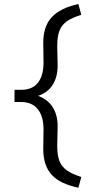

<svg xmlns="http://www.w3.org/2000/svg" viewBox="-20 -715 448 931"><path d="M360.2 195.3Q316.6 186 284.5 171Q252.4 156 231.4 133.3Q210.4 110.6 200.1 79.3Q189.7 48 189.7 7L191.1 -88Q191.1 -150 163.7 -184.7Q136.4 -219.4 85.7 -220.4H50.4V-279.6H87Q138 -280.6 164.5 -314.8Q191.1 -349 191.1 -412L189.7 -507Q189.7 -587.3 231 -631.8Q272.4 -676.3 360.2 -695.3L374.2 -643.1Q330.2 -629.8 304.7 -612.1Q279.2 -594.4 268.3 -566.1Q257.5 -537.7 257.5 -493L259.5 -398Q259.5 -340 234.3 -301.8Q209.2 -263.7 160.8 -249L160.2 -252Q209.5 -235 234.5 -197Q259.5 -159 259.5 -102L257.5 -7Q257.5 37.7 268.3 65.7Q279.2 93.8 304.7 111.5Q330.2 129.2 374.2 143.1Z"/></svg>

Font: Lexend Medium
Style: Regular
Weight: 500
Designer: Bonnie Shaver-Troup, Thomas Jockin
Foundry: Lexend
Version: Version 1.005